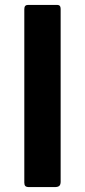

<svg xmlns="http://www.w3.org/2000/svg" viewBox="-20 -762 346 782"><path d="M213 -742Q227 -742 227 -726V-22Q227 -10 221.5 -5Q216 0 203 0H99Q87 0 83 -4.5Q79 -9 79 -18V-725Q79 -742 94 -742Z"/></svg>

Font: Libre Franklin SemiBold
Style: Regular
Weight: 600
Designer: Pablo Impallari, Rodrigo Fuenzalida, Nhung Nguyen
Foundry: Impallari Type
Version: Version 3.000